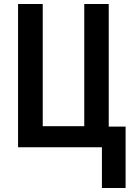

<svg xmlns="http://www.w3.org/2000/svg" viewBox="-20 -734 666 957"><path d="M606 -103V203H488V0H70V-714H193V-105H400V-714H522V-103Z"/></svg>

Font: Noto Sans Disp Cond SemBd
Style: Regular
Weight: 600
Width: 3
Designer: Monotype Design Team
Foundry: Monotype Imaging Inc.
Version: Version 2.000;GOOG;noto-source:20170915:90ef993387c0; ttfaut